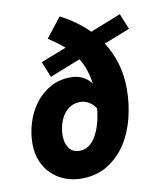

<svg xmlns="http://www.w3.org/2000/svg" viewBox="-85 -810 731 888"><g transform="rotate(-10 281.0 -366.0)"><path d="M226 12Q186 12 150.5 -1.5Q115 -15 88 -40.5Q61 -66 45.5 -102.5Q30 -139 30 -186Q30 -235 45 -283.5Q60 -332 89 -371Q118 -410 160.5 -434Q203 -458 258 -458Q287 -458 311.5 -446.5Q336 -435 353 -412Q344 -481 312 -533L168 -476L138 -550L258 -597Q242 -611 223.5 -624.5Q205 -638 184 -652L256 -744Q331 -706 388 -649L532 -706L562 -632L440 -584Q471 -536 487.5 -480.5Q504 -425 504 -360Q504 -292 487.5 -225.5Q471 -159 437 -106.5Q403 -54 350.5 -21Q298 12 226 12ZM240 -116Q286 -116 315.5 -165.5Q345 -215 353 -295Q342 -313 323 -325.5Q304 -338 280 -338Q253 -338 233 -325.5Q213 -313 200 -293Q187 -273 180.5 -248Q174 -223 174 -198Q174 -163 190.5 -139.5Q207 -116 240 -116Z"/></g></svg>

Font: mr_Source Sans Pro
Style: Italic
Weight: 900
Italic angle: -11°
Designer: Paul D. Hunt
Foundry: Adobe Systems Incorporated
Version: Version 1.076;July 10, 2024;FontCreator 11.5.0.2430 64-bit